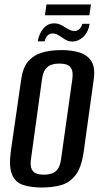

<svg xmlns="http://www.w3.org/2000/svg" viewBox="-20 -823 448 855"><path d="M166 12Q119 12 84 1Q49 -10 34 -44.5Q19 -79 28 -148L74 -467Q81 -521 105.5 -549.5Q130 -578 168 -589Q206 -600 253 -600Q301 -600 336 -588.5Q371 -577 388 -548.5Q405 -520 397 -467L353 -149Q343 -78 317 -44Q291 -10 253 1Q215 12 166 12ZM175 -45Q193 -45 209.5 -50Q226 -55 237 -70Q248 -85 252 -115L302 -470Q306 -500 299 -515Q292 -530 277.5 -535Q263 -540 245 -540Q226 -540 210 -535Q194 -530 182.5 -515Q171 -500 167 -470L118 -115Q114 -85 121 -70Q128 -55 142.5 -50Q157 -45 175 -45ZM303 -638Q289 -638 278 -643Q267 -648 255 -657Q246 -663 236 -668.5Q226 -674 214 -674Q201 -674 192 -665Q183 -656 179 -639H148Q154 -674 173.5 -696.5Q193 -719 221 -719Q236 -719 248 -713.5Q260 -708 272 -700Q282 -694 291 -689.5Q300 -685 311 -685Q325 -685 333.5 -693.5Q342 -702 347 -717H379Q373 -679 350.5 -658.5Q328 -638 303 -638ZM180 -755 187 -803H385L378 -755Z"/></svg>

Font: Alumni Sans SemiBold
Style: Italic
Weight: 600
Italic angle: -8°
Version: Version 1.016